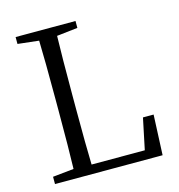

<svg xmlns="http://www.w3.org/2000/svg" viewBox="-108 -824 856 919"><g transform="rotate(-15 320.0 -364.5)"><path d="M541 -199.2H593.8L585 0H51.8V-36.1L156.2 -46.9Q159.2 -142.6 159.2 -335.9V-391.6Q159.2 -587.9 156.2 -682.6L51.8 -694.3V-728.5H348.6V-694.3L245.1 -682.6Q242.2 -586.9 242.2 -386.7V-317.4Q242.2 -139.6 245.1 -44.9H508.8Z"/></g></svg>

Font: Bpmf Zihi Serif Regular
Style: Regular
Weight: 400
Foundry: But Ko
Version: Version 1.320